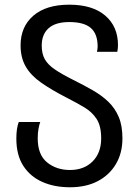

<svg xmlns="http://www.w3.org/2000/svg" viewBox="-20 -790 593 820"><path d="M278.8 9.8Q211.9 9.8 160.4 -13.2Q108.9 -36.1 79.3 -82Q49.8 -127.9 49.8 -198.2Q49.8 -242.2 60.1 -269H151.9Q147.9 -258.8 144.5 -240.5Q141.1 -222.2 141.1 -199.2Q141.1 -128.9 181.2 -96.4Q221.2 -64 278.8 -64Q338.9 -64 375.5 -100.6Q412.1 -137.2 412.1 -199.2Q412.1 -252 392.6 -282Q373 -312 340.1 -331.5Q307.1 -351.1 266.1 -372.1Q200.2 -405.8 156 -436.8Q111.8 -467.8 89.8 -505.9Q67.9 -543.9 67.9 -596.2Q67.9 -675.8 122.3 -722.9Q176.8 -770 275.9 -770Q375 -770 429.4 -723.4Q483.9 -676.8 483.9 -597.2Q483.9 -584 481 -568.8H394Q397 -581.1 397 -591.8Q397 -645 367.9 -670.4Q338.9 -695.8 275.9 -695.8Q216.8 -695.8 187.5 -669.4Q158.2 -643.1 158.2 -595.2Q158.2 -560.1 171.6 -536.6Q185.1 -513.2 214.6 -493.2Q244.1 -473.1 292 -449.2Q336.9 -426.8 375.5 -404.8Q414.1 -382.8 442.6 -355.5Q471.2 -328.1 487.1 -290.5Q502.9 -252.9 502.9 -199.2Q502.9 -136.2 474.9 -89.1Q446.8 -42 397 -16.1Q347.2 9.8 278.8 9.8Z"/></svg>

Font: Kurinto Seri
Style: Regular
Weight: 400
Designer: Kurinto was developed by Clint Goss from a range of fonts that are compatible with the SIL Open Font License Version 1.1
Foundry: Clinton F. Goss
Version: Version 2.196; July 25, 2020